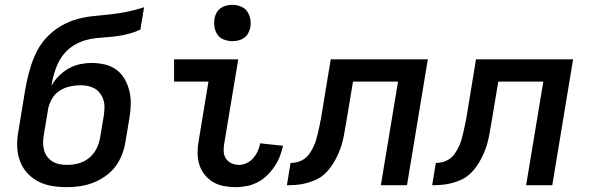

<svg xmlns="http://www.w3.org/2000/svg" viewBox="-20 -765 2440 793"><path d="M256 8Q224 8 194 3Q164 -2 138 -15.5Q112 -29 92 -51Q72 -73 62 -101Q52 -129 51 -160Q50 -191 56 -223L78 -357Q83 -391 90 -425Q97 -459 107.5 -492.5Q118 -526 135 -558Q152 -590 178 -616Q204 -642 236 -660Q268 -678 302 -687Q336 -696 370.5 -699Q405 -702 439 -706Q473 -710 507.5 -717Q542 -724 575 -735L560 -643Q539 -633 515.5 -626.5Q492 -620 468.5 -616.5Q445 -613 422.5 -611.5Q400 -610 376.5 -607.5Q353 -605 330 -598Q307 -591 285.5 -578Q264 -565 247.5 -546Q231 -527 220.5 -505.5Q210 -484 203.5 -461Q197 -438 193 -415V-412Q206 -434 224.5 -452.5Q243 -471 265 -483Q287 -495 311 -500Q335 -505 358 -505Q387 -505 414 -498.5Q441 -492 462 -476Q483 -460 496 -436.5Q509 -413 515 -386.5Q521 -360 520 -331.5Q519 -303 514 -274L498 -179Q494 -152 483.5 -125.5Q473 -99 456 -76.5Q439 -54 414.5 -37Q390 -20 364 -10Q338 0 310.5 4Q283 8 256 8ZM257 -84Q280 -84 303.5 -90Q327 -96 346.5 -111.5Q366 -127 377.5 -149Q389 -171 393 -194L409 -289Q411 -305 411.5 -321Q412 -337 407.5 -351.5Q403 -366 394 -378.5Q385 -391 372.5 -398.5Q360 -406 344.5 -409.5Q329 -413 313 -413Q292 -413 269 -408Q246 -403 226.5 -390.5Q207 -378 195 -357.5Q183 -337 179 -316L161 -208Q158 -192 158 -176Q158 -160 162 -145Q166 -130 175 -118Q184 -106 197 -98Q210 -90 225.5 -87Q241 -84 257 -84Z M954 8Q929 8 904.5 3.5Q880 -1 859.5 -13.5Q839 -26 824.5 -44.5Q810 -63 803 -86Q796 -109 796 -134.5Q796 -160 801 -186L841 -428H699V-520H964L906 -171Q903 -154 904 -138Q905 -122 913.5 -109.5Q922 -97 936.5 -90.5Q951 -84 967 -84Q983 -84 999 -91.5Q1015 -99 1026.5 -112.5Q1038 -126 1045 -141.5Q1052 -157 1054 -173L1149 -163Q1144 -140 1135.5 -118.5Q1127 -97 1113.5 -77Q1100 -57 1082.5 -40Q1065 -23 1043.5 -12Q1022 -1 999 3.5Q976 8 954 8ZM939 -595Q922 -595 905 -601.5Q888 -608 878.5 -621.5Q869 -635 866 -652.5Q863 -670 866 -688Q868 -701 874.5 -712.5Q881 -724 891.5 -731.5Q902 -739 914.5 -742Q927 -745 940 -745Q957 -745 974 -738.5Q991 -732 1000.5 -718.5Q1010 -705 1013.5 -687.5Q1017 -670 1014 -652Q1011 -639 1005 -627.5Q999 -616 988 -608.5Q977 -601 964.5 -598Q952 -595 939 -595Z M1165 0 1180 -92Q1195 -92 1209.5 -96Q1224 -100 1237 -109Q1250 -118 1259 -131.5Q1268 -145 1275 -159.5Q1282 -174 1286 -188.5Q1290 -203 1293.5 -217.5Q1297 -232 1300 -247Q1303 -262 1306 -277L1346 -520H1747L1661 0H1553L1624 -428H1438L1411 -266Q1407 -246 1404 -226.5Q1401 -207 1396.5 -187.5Q1392 -168 1385 -149Q1378 -130 1368.5 -111.5Q1359 -93 1346.5 -75.5Q1334 -58 1318 -44Q1302 -30 1282.5 -21.5Q1263 -13 1243 -8Q1223 -3 1203.5 -1.5Q1184 0 1165 0Z M1765 0 1780 -92Q1795 -92 1809.5 -96Q1824 -100 1837 -109Q1850 -118 1859 -131.5Q1868 -145 1875 -159.5Q1882 -174 1886 -188.5Q1890 -203 1893.5 -217.5Q1897 -232 1900 -247Q1903 -262 1906 -277L1946 -520H2347L2261 0H2153L2224 -428H2038L2011 -266Q2007 -246 2004 -226.5Q2001 -207 1996.5 -187.5Q1992 -168 1985 -149Q1978 -130 1968.5 -111.5Q1959 -93 1946.5 -75.5Q1934 -58 1918 -44Q1902 -30 1882.5 -21.5Q1863 -13 1843 -8Q1823 -3 1803.5 -1.5Q1784 0 1765 0Z"/></svg>

Font: Iosevka Semibold Extended
Style: Italic
Weight: 600
Width: 7
Italic angle: -9°
Monospace: yes
Designer: Belleve Invis
Foundry: Belleve Invis
Version: Version 32.5.0; ttfautohint (v1.8.4)